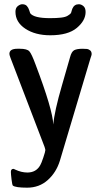

<svg xmlns="http://www.w3.org/2000/svg" viewBox="-20 -700 470 897"><path d="M23.9 -448.2Q23.9 -472.2 61 -472.2H73.2Q106.4 -472.2 117.2 -460.2Q127.9 -448.2 146 -398.9Q226.1 -188 229 -118.2Q233.9 -179.2 270 -303.2L307.1 -432.1Q314 -459 326.9 -465.6Q339.8 -472.2 366.2 -472.2Q380.4 -472.2 387.2 -471.2Q394 -470.2 401.1 -464.6Q408.2 -459 408.2 -446.8Q408.2 -442.9 402.8 -428.2L259.8 50.8Q242.7 106 202.9 141.4Q163.1 176.8 106.9 176.8Q52.7 176.8 40 167Q37.1 164.1 33.9 138.4Q30.8 112.8 30.8 103Q30.8 88.9 43 88.9Q43.9 88.9 45.9 89.8Q47.9 90.8 49.8 91.8Q79.6 106 107.9 106Q148.9 106 168 71.8Q172.9 64 182.4 35.9Q191.9 7.8 191.9 1Q191.9 -2 188 -14.2L28.8 -430.2Q23.9 -443.4 23.9 -448.2ZM52.2 -645Q52.2 -663.1 63.2 -671.6Q74.2 -680.2 84 -680.2Q98.1 -680.2 105.5 -672.1Q112.8 -664.1 116.5 -652.1Q120.1 -640.1 121.1 -638.2Q138.2 -615.2 213.9 -615.2Q244.6 -615.2 265.4 -617.7Q286.1 -620.1 296.1 -626.5Q306.2 -632.8 309.6 -636.5Q313 -640.1 314.9 -649.9L317.9 -659.2Q326.7 -680.2 348.1 -680.2Q359.4 -680.2 369.6 -671.6Q379.9 -663.1 379.9 -644Q379.9 -604 338.9 -569.6Q297.9 -535.2 214.8 -535.2Q145 -535.2 98.6 -565.7Q52.2 -596.2 52.2 -645Z"/></svg>

Font: CMU Sans Serif Demi Condensed
Style: DemiCondensed
Weight: 600
Width: 3
Version: Version 0.7.0